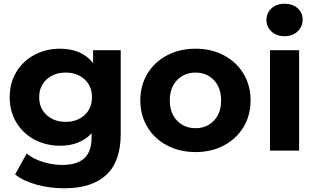

<svg xmlns="http://www.w3.org/2000/svg" viewBox="-20 -807 1696 1029"><path d="M627 -538V-90Q627 58 550 130Q473 202 325 202Q247 202 177 183Q107 164 61 128L123 16Q157 44 209 60.5Q261 77 313 77Q394 77 432.5 40.5Q471 4 471 -70V-93Q410 -26 301 -26Q227 -26 165.5 -58.5Q104 -91 68 -150Q32 -209 32 -286Q32 -363 68 -422Q104 -481 165.5 -513.5Q227 -546 301 -546Q418 -546 479 -469V-538ZM473 -286Q473 -345 433.5 -381.5Q394 -418 332 -418Q270 -418 230 -381.5Q190 -345 190 -286Q190 -227 230 -190.5Q270 -154 332 -154Q394 -154 433.5 -190.5Q473 -227 473 -286Z M732 -269Q732 -349 770 -412Q808 -475 875.5 -510.5Q943 -546 1028 -546Q1113 -546 1180 -510.5Q1247 -475 1285 -412Q1323 -349 1323 -269Q1323 -189 1285 -126Q1247 -63 1180 -27.5Q1113 8 1028 8Q943 8 875.5 -27.5Q808 -63 770 -126Q732 -189 732 -269ZM1165 -269Q1165 -337 1126.5 -377.5Q1088 -418 1028 -418Q968 -418 929 -377.5Q890 -337 890 -269Q890 -201 929 -160.5Q968 -120 1028 -120Q1088 -120 1126.5 -160.5Q1165 -201 1165 -269Z M1427 -538H1583V0H1427ZM1408 -700Q1408 -737 1435 -762Q1462 -787 1505 -787Q1548 -787 1575 -763Q1602 -739 1602 -703Q1602 -664 1575 -638.5Q1548 -613 1505 -613Q1462 -613 1435 -638Q1408 -663 1408 -700Z"/></svg>

Font: mBank
Style: Bold
Weight: 700
Designer: Julieta Ulanovsky
Foundry: Julieta Ulanovsky
Version: Version 7.200